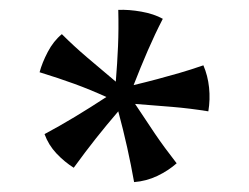

<svg xmlns="http://www.w3.org/2000/svg" viewBox="-20 -781 504 388"><path d="M309 -743Q293 -712 278.5 -678.5Q264 -645 250 -609Q275 -615 297.5 -621Q320 -627 342.5 -633.5Q365 -640 391 -649Q400 -628 402.5 -604Q405 -580 401 -556Q364 -562 328 -565Q292 -568 253 -571Q274 -539 293 -511Q312 -483 337 -451Q320 -436 298 -425.5Q276 -415 251 -413Q245 -447 237 -483Q229 -519 219 -556Q195 -528 174 -501.5Q153 -475 129 -442Q110 -454 94 -471Q78 -488 70 -510Q100 -526 131.5 -545Q163 -564 195 -585Q162 -600 130.5 -611.5Q99 -623 60 -635Q65 -654 76.5 -676Q88 -698 105 -712Q129 -688 156 -665Q183 -642 214 -616Q217 -653 218.5 -687.5Q220 -722 219 -761Q240 -762 265.5 -757.5Q291 -753 309 -743Z"/></svg>

Font: Vollkorn SemiBold
Style: Regular
Weight: 600
Designer: Friedrich Althausen
Foundry: Friedrich Althausen
Version: Version 5.000